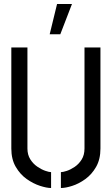

<svg xmlns="http://www.w3.org/2000/svg" viewBox="-20 -938 561 963"><path d="M229.2 -766 266.2 -918H341L282.4 -766ZM236.2 5Q214.3 5 180.4 -6Q146.6 -17 114 -40Q81.3 -63 59.1 -101Q36.8 -139 36.8 -193V-700H117.6V-193Q117.6 -161.6 132 -138.9Q146.4 -116.2 167.1 -102.1Q187.8 -88 207.1 -81.3Q226.4 -74.6 236.2 -74.6ZM285.4 5V-74.6Q295.8 -74.6 315.1 -81Q334.4 -87.4 354.8 -101.2Q375.2 -115 389.5 -137.7Q403.8 -160.4 403.8 -193V-700H483.8V-193Q483.8 -139 462 -101Q440.3 -63 407.6 -39.5Q375 -16 341.6 -5.5Q308.3 5 285.4 5Z"/></svg>

Font: Stick No Bills ExtraLight
Style: Regular
Weight: 200
Designer: Kosala Senevirathne, Siva Puranthara, Lasantha Premarathna, Tharique Azeez
Foundry: mooniak
Version: Version 2.000